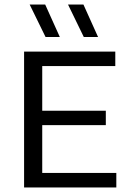

<svg xmlns="http://www.w3.org/2000/svg" viewBox="-20 -821 566 841"><path d="M85.5 0V-595H485V-531.5H165V-63.5H489.5V0ZM135.5 -273V-336H443.5V-273ZM347 -659 278 -801H345.5L409.5 -659ZM179.5 -659 110 -801H178L242 -659Z"/></svg>

Font: Encode Sans SC Condensed Thin
Style: Regular
Weight: 400
Version: Version 3.002